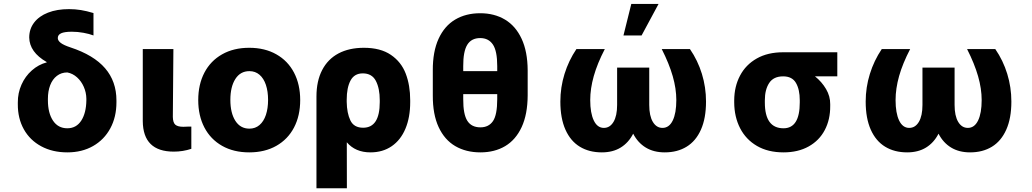

<svg xmlns="http://www.w3.org/2000/svg" viewBox="-20 -787 5396 1004"><path d="M340.8 -739.3Q373 -739.3 403.1 -734.4Q433.1 -729.5 468.8 -718.8V-601.6Q447.3 -609.9 416.7 -615.5Q386.2 -621.1 355.5 -621.1Q317.4 -621.1 299.8 -613Q282.2 -605 282.2 -587.9Q282.2 -574.7 297.6 -562.7Q313 -550.8 348.6 -539.1Q470.2 -499 529.5 -430.2Q588.9 -361.3 588.9 -261.7V-252Q588.9 -175.3 556.9 -116Q524.9 -56.6 466.8 -23.4Q408.7 9.8 332 9.8Q254.4 9.8 195.6 -22Q136.7 -53.7 104.7 -110.8Q72.8 -168 73.2 -242.2V-251Q72.8 -300.3 92.3 -344.2Q111.8 -388.2 146.7 -418.9Q181.6 -449.7 224.6 -460.9L223.6 -462.9Q134.3 -514.2 132.8 -590.8Q132.8 -635.3 158.4 -668.9Q184.1 -702.6 231 -720.9Q277.8 -739.3 340.8 -739.3ZM332 -116.2Q378.9 -116.2 404.8 -156Q430.7 -195.8 431.6 -262.7V-270.5Q431.2 -303.2 418.2 -332.8Q405.3 -362.3 382.8 -382.6Q360.4 -402.8 332 -408.2Q300.8 -408.2 277.6 -390.4Q254.4 -372.6 242.4 -341.3Q230.5 -310.1 230.5 -270.5V-262.7Q230.5 -196.3 257.1 -156.2Q283.7 -116.2 332 -116.2Z M886.7 -530.3 883.8 -175.8Q884.3 -146 896.7 -135Q909.2 -124 938.5 -124Q958 -124 964.8 -125H980.5V-8.8Q936.5 5.9 888.7 5.9Q728 5.9 726.6 -153.3V-530.3Z M1016.6 -263.7Q1016.6 -345.2 1048.8 -407Q1081.1 -468.8 1141.4 -502.9Q1201.7 -537.1 1283.2 -537.1Q1364.7 -537.1 1425 -502.9Q1485.4 -468.8 1517.6 -407Q1549.8 -345.2 1549.8 -263.7Q1549.8 -182.1 1517.6 -120.4Q1485.4 -58.6 1425 -24.4Q1364.7 9.8 1283.2 9.8Q1201.7 9.8 1141.4 -24.4Q1081.1 -58.6 1048.8 -120.4Q1016.6 -182.1 1016.6 -263.7ZM1381.8 -264.6Q1381.8 -309.1 1370.4 -343.3Q1358.9 -377.4 1336.9 -396.2Q1314.9 -415 1284.2 -415Q1236.8 -415 1210.7 -374Q1184.6 -333 1184.6 -264.6Q1184.6 -196.3 1210.7 -155.3Q1236.8 -114.3 1284.2 -114.3Q1314.9 -114.3 1336.9 -133.1Q1358.9 -151.9 1370.4 -186Q1381.8 -220.2 1381.8 -264.6Z M1882.8 -537.1Q1969.7 -537.1 2023.9 -500.2Q2078.1 -463.4 2101.6 -402.1Q2125 -340.8 2125 -262.7V-252.9Q2125 -173.3 2100.1 -114Q2075.2 -54.7 2028.3 -22.5Q1981.4 9.8 1917 9.8Q1838.4 9.8 1793.5 -43L1793.9 197.3H1634.8V-282.2Q1634.8 -363.3 1664.6 -420.7Q1694.3 -478 1750 -507.6Q1805.7 -537.1 1882.8 -537.1ZM1878.9 -119.1Q1965.8 -119.1 1965.8 -252.9V-262.7Q1965.8 -325.2 1945.3 -364.3Q1924.8 -403.3 1877 -403.3Q1833 -403.3 1813 -366Q1793 -328.6 1793 -265.6V-254.4Q1793.9 -195.3 1812.3 -157.2Q1830.6 -119.1 1878.9 -119.1Z M2492.2 9.8Q2417 9.8 2360.8 -22.9Q2304.7 -55.7 2273.7 -122.3Q2242.7 -189 2243.2 -288.1V-418.9Q2242.7 -517.1 2273.4 -584.2Q2304.2 -651.4 2360.1 -684.6Q2416 -717.8 2491.2 -717.8Q2564.9 -717.8 2620.6 -684.6Q2676.3 -651.4 2707.5 -584.5Q2738.8 -517.6 2739.3 -418.9V-288.1Q2738.8 -189 2707.8 -122.3Q2676.8 -55.7 2621.6 -22.9Q2566.4 9.8 2492.2 9.8ZM2491.2 -587.9Q2444.8 -587.9 2423.3 -552.7Q2401.9 -517.6 2402.3 -441.4V-415H2580.1V-441.4Q2580.1 -520.5 2557.4 -554.2Q2534.7 -587.9 2491.2 -587.9ZM2492.2 -121.1Q2535.6 -121.1 2557.9 -153.8Q2580.1 -186.5 2580.1 -268.6V-294.9H2402.3V-268.6Q2401.9 -189.9 2423.6 -155.5Q2445.3 -121.1 2492.2 -121.1Z M3066.4 -263.7Q3066.4 -195.8 3085 -157Q3103.5 -118.2 3137.7 -118.2Q3169.4 -118.2 3188.2 -149.7Q3207 -181.2 3207 -238.3V-433.6H3375V-238.3Q3375 -181.2 3393.8 -149.7Q3412.6 -118.2 3444.3 -118.2Q3479 -118.2 3497.8 -156.7Q3516.6 -195.3 3516.6 -263.7Q3516.6 -323.2 3497.8 -388.7Q3479 -454.1 3440.4 -530.3H3587.9Q3628.9 -470.7 3650.4 -400.6Q3671.9 -330.6 3671.9 -255.9Q3671.9 -168.5 3645.3 -108.9Q3618.7 -49.3 3570.3 -19.8Q3522 9.8 3456.1 9.8Q3398.4 9.8 3356.9 -15.4Q3315.4 -40.5 3291 -87.9Q3266.6 -40.5 3225.6 -15.4Q3184.6 9.8 3127 9.8Q3060.5 9.8 3012 -19.8Q2963.4 -49.3 2936.8 -108.9Q2910.2 -168.5 2910.2 -255.9Q2910.2 -330.1 2931.9 -400.1Q2953.6 -470.2 2994.1 -530.3H3142.6Q3103.5 -455.1 3085 -389.4Q3066.4 -323.7 3066.4 -263.7ZM3281.2 -766.6H3423.8L3335 -601.6H3240.2Z M4075.2 -513.7H4358.4V-387.7H4241.7Q4277.3 -359.4 4299.6 -321.3Q4321.8 -283.2 4321.3 -242.2V-232.4Q4321.8 -162.1 4293 -107.2Q4264.2 -52.2 4208.7 -21.2Q4153.3 9.8 4077.1 9.8Q3996.1 9.8 3938.2 -23.9Q3880.4 -57.6 3850.1 -116.7Q3819.8 -175.8 3819.3 -251V-262.7Q3819.8 -335 3849.9 -391.8Q3879.9 -448.7 3937.3 -481.2Q3994.6 -513.7 4075.2 -513.7ZM4077.1 -116.2Q4162.1 -116.2 4162.1 -251V-262.7Q4162.1 -319.3 4142.1 -353.5Q4122.1 -387.7 4075.2 -387.7Q4024.9 -387.7 4002.2 -353Q3979.5 -318.4 3979.5 -262.7V-251Q3979.5 -116.2 4077.1 -116.2Z M4663.1 -263.7Q4663.1 -195.8 4681.6 -157Q4700.2 -118.2 4734.4 -118.2Q4766.1 -118.2 4784.9 -149.7Q4803.7 -181.2 4803.7 -238.3V-433.6H4971.7V-238.3Q4971.7 -181.2 4990.5 -149.7Q5009.3 -118.2 5041 -118.2Q5075.7 -118.2 5094.5 -156.7Q5113.3 -195.3 5113.3 -263.7Q5113.3 -323.2 5094.5 -388.7Q5075.7 -454.1 5037.1 -530.3H5184.6Q5225.6 -470.7 5247.1 -400.6Q5268.6 -330.6 5268.6 -255.9Q5268.6 -168.5 5241.9 -108.9Q5215.3 -49.3 5167 -19.8Q5118.7 9.8 5052.7 9.8Q4995.1 9.8 4953.6 -15.4Q4912.1 -40.5 4887.7 -87.9Q4863.3 -40.5 4822.3 -15.4Q4781.2 9.8 4723.6 9.8Q4657.2 9.8 4608.6 -19.8Q4560.1 -49.3 4533.4 -108.9Q4506.8 -168.5 4506.8 -255.9Q4506.8 -330.1 4528.6 -400.1Q4550.3 -470.2 4590.8 -530.3H4739.3Q4700.2 -455.1 4681.6 -389.4Q4663.1 -323.7 4663.1 -263.7Z"/></svg>

Font: Pretendard ExtraBold
Style: Regular
Weight: 800
Designer: Base glyphs from Inter by Rasmus Andersson; Hangeul glyphs from Noto Sans CJK(Source Han Sans) by Jang Soo-young and Kan
Foundry: Kil Hyung-jin
Version: Version 1.309